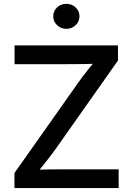

<svg xmlns="http://www.w3.org/2000/svg" viewBox="-20 -959 676 979"><path d="M53.7 0V-76.7L378.9 -537.6Q402.8 -571.3 429.9 -605Q457 -638.7 484.9 -672.4L496.1 -635.7Q450.7 -632.8 404.8 -632.3Q358.9 -631.8 313.5 -631.8H54.2V-727.5H581.5V-650.4L262.2 -197.3Q236.3 -161.6 208 -126Q179.7 -90.3 150.9 -55.2L139.6 -91.8Q185.5 -94.7 231.2 -95.2Q276.9 -95.7 322.8 -95.7H585V0ZM318.4 -812Q290.5 -812 271 -830.8Q251.5 -849.6 251.5 -876Q251.5 -902.8 271 -921.1Q290.5 -939.5 318.4 -939.5Q346.2 -939.5 365.7 -921.1Q385.3 -902.8 385.3 -876Q385.3 -849.6 365.7 -830.8Q346.2 -812 318.4 -812Z"/></svg>

Font: Inter 18pt Medium
Style: Regular
Weight: 500
Designer: Rasmus Andersson
Foundry: rsms
Version: Version 4.001;git-66647c0bb